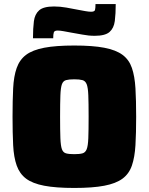

<svg xmlns="http://www.w3.org/2000/svg" viewBox="-20 -921 735 949"><path d="M347 8Q256 8 198.5 -3Q141 -14 109 -38Q77 -62 62.5 -103Q48 -144 45 -203.5Q42 -263 42 -344Q42 -425 45 -484.5Q48 -544 62.5 -585Q77 -626 109 -650Q141 -674 198.5 -685Q256 -696 347 -696Q438 -696 495.5 -685Q553 -674 585.5 -650Q618 -626 632 -585Q646 -544 649.5 -484.5Q653 -425 653 -344Q653 -263 649.5 -203.5Q646 -144 632 -103Q618 -62 585.5 -38Q553 -14 495.5 -3Q438 8 347 8ZM347 -159Q373 -159 387.5 -163Q402 -167 408.5 -183.5Q415 -200 416.5 -238Q418 -276 418 -344Q418 -412 416.5 -450Q415 -488 408.5 -504.5Q402 -521 387.5 -525Q373 -529 347 -529Q321 -529 306.5 -525Q292 -521 286 -504.5Q280 -488 278.5 -450Q277 -412 277 -344Q277 -276 278.5 -238Q280 -200 286 -183.5Q292 -167 306.5 -163Q321 -159 347 -159ZM143 -732Q143 -781 147.5 -816Q152 -851 173.5 -870Q195 -889 247 -889Q277 -889 308 -883.5Q339 -878 364 -873Q385 -869 402 -866Q419 -863 430 -863Q447 -863 449.5 -871.5Q452 -880 452 -901H552Q552 -853 547.5 -817.5Q543 -782 521.5 -763Q500 -744 448 -744Q418 -744 387.5 -750Q357 -756 331 -760Q310 -764 293 -767Q276 -770 265 -770Q249 -770 246 -761Q243 -752 243 -732Z"/></svg>

Font: Saira Black
Style: Regular
Weight: 900
Designer: Hector Gatti with collaboration of the Omnibus-Type team
Foundry: Omnibus-Type
Version: Version 1.100; ttfautohint (v1.8.3)